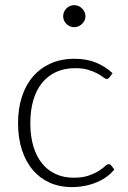

<svg xmlns="http://www.w3.org/2000/svg" viewBox="-20 -740 512 766"><path d="M416.5 -431Q414 -428.5 411.8 -426.8Q409.5 -425 405.5 -425Q400.5 -425 392 -431.8Q383.5 -438.5 369 -446.5Q354.5 -454.5 332.8 -461.2Q311 -468 280 -468Q237 -468 203.8 -452.8Q170.5 -437.5 147.5 -409Q124.5 -380.5 112.8 -340Q101 -299.5 101 -249Q101 -196.5 113.2 -156Q125.5 -115.5 148 -87.8Q170.5 -60 202.5 -45.5Q234.5 -31 273.5 -31Q309.5 -31 333.8 -39.5Q358 -48 373.8 -58Q389.5 -68 398.5 -76.5Q407.5 -85 413.5 -85Q419.5 -85 423.5 -80L436 -64Q424.5 -49 407 -36Q389.5 -23 367.5 -13.5Q345.5 -4 319.8 1.2Q294 6.5 266 6.5Q218.5 6.5 179.2 -10.8Q140 -28 111.8 -60.8Q83.5 -93.5 67.8 -141Q52 -188.5 52 -249Q52 -306 67 -353Q82 -400 111 -434Q140 -468 181.8 -486.8Q223.5 -505.5 277.5 -505.5Q326 -505.5 363.5 -490Q401 -474.5 429 -448ZM321 -675Q321 -666 317.2 -658.2Q313.5 -650.5 307.2 -644.5Q301 -638.5 293 -635Q285 -631.5 276 -631.5Q267 -631.5 259 -635Q251 -638.5 245 -644.5Q239 -650.5 235.5 -658.2Q232 -666 232 -675Q232 -684 235.5 -692.2Q239 -700.5 245 -706.5Q251 -712.5 259 -716Q267 -719.5 276 -719.5Q285 -719.5 293 -716Q301 -712.5 307.2 -706.5Q313.5 -700.5 317.2 -692.2Q321 -684 321 -675Z"/></svg>

Font: Lato 2
Style: Regular
Weight: 300
Designer: Lukasz Dziedzic with Adam Twardoch and Botio Nikoltchev
Foundry: tyPoland Lukasz Dziedzic
Version: Version 2.015; 2015-08-06; http://www.latofonts.com/